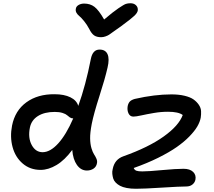

<svg xmlns="http://www.w3.org/2000/svg" viewBox="-20 -1084 1318 1182"><path d="M783.2 -1064Q805.2 -1064 817.9 -1051Q830.6 -1038.1 828.1 -1019Q825.7 -1004.9 807.6 -987.3Q789.6 -969.7 727.1 -923.8Q710 -912.1 684.6 -893.6Q659.2 -875 651.1 -869.9Q643.1 -864.7 629.6 -859.9Q616.2 -855 602.1 -855Q575.7 -855 559.6 -866Q543.5 -877 529.8 -904.8Q515.1 -932.6 497.6 -954.1Q480 -975.6 468.5 -984.9Q457 -994.1 450.7 -1005.4Q444.3 -1016.6 446.8 -1029.8Q448.7 -1044.4 463.6 -1053.2Q478.5 -1062 498 -1062Q535.2 -1062 561.5 -1042Q587.9 -1022 621.1 -963.9Q675.3 -1010.3 709.2 -1033.2Q743.2 -1056.2 755.4 -1060.1Q767.6 -1064 783.2 -1064ZM230 -38.1Q165.5 -38.1 119.9 -77.1Q74.2 -116.2 57.4 -178.7Q40.5 -241.2 54.2 -311Q72.8 -403.8 142.6 -454.3Q212.4 -504.9 315.9 -503.9Q375 -503.9 413.6 -484.9Q452.1 -465.8 461.9 -432.1Q507.3 -558.1 539.1 -720.2Q550.3 -778.8 592.8 -778.8Q629.4 -778.8 642.1 -750.2Q654.8 -721.7 642.1 -668Q626.5 -599.1 592 -492.2Q557.6 -385.3 544.9 -321.8Q534.2 -266.1 534.9 -231.2Q535.6 -196.3 543 -171.6Q550.3 -147 559.3 -133.3Q568.4 -119.6 574 -106.2Q579.6 -92.8 577.1 -80.1Q573.7 -58.1 556.2 -46.1Q538.6 -34.2 515.1 -34.2Q478 -34.2 453.6 -68.6Q429.2 -103 424.8 -161.1Q378.4 -98.1 328.1 -68.1Q277.8 -38.1 230 -38.1ZM816.9 78.1Q785.2 78.1 760 73.2Q734.9 68.4 719 59.8Q703.1 51.3 691.9 39.6Q680.7 27.8 676.8 14.4Q672.9 1 671.4 -13.7Q669.9 -28.3 673.8 -43Q685.1 -103 740.2 -122.1Q895 -177.2 988 -243.9Q1081.1 -310.5 1105 -376Q1078.6 -396 1014.2 -396Q970.7 -396 926.8 -388.4Q882.8 -380.9 849.9 -373.5Q816.9 -366.2 800.8 -366.2Q780.8 -366.2 771.2 -385.7Q761.7 -405.3 766.1 -431.2Q770 -449.2 779.5 -459.2Q789.1 -469.2 810.1 -475.1Q932.1 -502.9 1035.2 -502.9Q1081.1 -502.9 1116.5 -494.4Q1151.9 -485.8 1171.6 -471.7Q1191.4 -457.5 1204.1 -438.7Q1216.8 -419.9 1217.8 -399.9Q1218.8 -379.9 1215.8 -359.9Q1210.9 -333.5 1194.6 -305.4Q1178.2 -277.3 1146 -244.1Q1113.8 -210.9 1068.4 -179Q1022.9 -147 954.6 -113Q886.2 -79.1 803.2 -49.8Q808.1 -37.1 819.8 -33Q831.5 -28.8 856 -28.8Q893.1 -28.8 978.5 -36.9Q1064 -44.9 1109.9 -44.9Q1148.9 -44.9 1168.7 -25.9Q1188.5 -6.8 1183.1 22Q1179.2 40.5 1164.3 52.2Q1149.4 64 1127 64Q1087.4 64 977.5 71Q867.7 78.1 816.9 78.1ZM164.1 -298.8Q151.4 -235.4 175.3 -191.2Q199.2 -147 242.2 -147Q289.1 -147 338.1 -200.7Q387.2 -254.4 431.2 -356L430.2 -355Q419.4 -355 409.9 -361.3Q400.4 -367.7 392.6 -375Q384.8 -382.3 365 -388.7Q345.2 -395 316.9 -395Q253.4 -395 213.4 -369.6Q173.3 -344.2 164.1 -298.8Z"/></svg>

Font: Shantell Sans Irregular Bouncy
Style: Italic
Weight: 500
Italic angle: -11.31°
Designer: Stephen Nixon, Anya Danilova, Shantell Martin
Foundry: Arrow Type
Version: Version 1.006;[9816181b4]